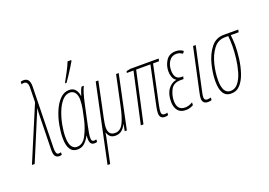

<svg xmlns="http://www.w3.org/2000/svg" viewBox="-184 -1166 2497 1781"><g transform="rotate(-20 1065.0 -275.0)"><path d="M219 10Q234 10 244 5V-19Q234 -15 220 -15Q192 -15 193 -78L206 -684Q207 -766 146 -766Q134 -766 128 -764Q122 -762 117 -761V-736Q127 -741 141 -741Q181 -741 180 -681L177 -537L-49 0H-22L149 -409Q157 -428 164.5 -446Q172 -464 178 -481Q176 -457 175.5 -439.5Q175 -422 174 -396L167 -72Q166 -25 180 -7.5Q194 10 219 10Z M399 10Q440 10 468.5 -15Q497 -40 520 -83H522Q516 -41 525.5 -15.5Q535 10 567 10Q586 10 593 3V-19Q579 -15 570 -15Q545 -15 545 -48Q545 -70 549.5 -97Q554 -124 563 -167L606 -367Q631 -483 655 -526H632Q614 -495 600 -446H598Q593 -486 572 -511Q551 -536 512 -536Q461 -536 422 -496.5Q383 -457 356.5 -395Q330 -333 317 -264Q304 -195 304 -137Q304 10 399 10ZM402 -15Q371 -15 351 -44Q331 -73 331 -139Q331 -191 343 -255Q355 -319 378 -377.5Q401 -436 434.5 -473.5Q468 -511 511 -511Q543 -511 561 -485Q579 -459 579 -417Q579 -375 569.5 -324.5Q560 -274 548 -224Q530 -148 495.5 -81.5Q461 -15 402 -15ZM500 -606H513Q525 -622 548.5 -657.5Q572 -693 594.5 -729Q617 -765 625 -780L627 -790H590Q576 -753 549 -701.5Q522 -650 502 -615Z M610 240H636L684 11Q687 -4 690 -19Q693 -34 695 -49H697Q703 -26 721 -8Q739 10 775 10Q842 10 877 -65H879L867 0H888L999 -526H973L912 -239Q889 -127 860 -71Q831 -15 779 -15Q713 -15 713 -91Q713 -110 717 -134Q721 -158 727 -187L798 -526H772Z M1264 3Q1283 3 1297 -3V-27Q1285 -22 1269 -22Q1239 -22 1239 -54Q1239 -77 1248 -119L1329 -501H1388L1393 -526H1114L1074 -518L1070 -501H1136L1026 0H1052L1162 -501H1303L1222 -119Q1218 -102 1215.5 -84Q1213 -66 1213 -52Q1213 3 1264 3Z M1468 10Q1492 10 1511.5 3.5Q1531 -3 1544 -11L1545 -38Q1507 -15 1470 -15Q1391 -15 1391 -109Q1391 -162 1417.5 -215Q1444 -268 1517 -268H1545L1551 -293H1533Q1464 -293 1464 -382Q1464 -438 1490.5 -474.5Q1517 -511 1562 -511Q1581 -511 1596 -504.5Q1611 -498 1621 -490L1637 -512Q1625 -522 1606.5 -529Q1588 -536 1565 -536Q1499 -536 1468 -488Q1437 -440 1437 -382Q1437 -353 1447 -325.5Q1457 -298 1479 -286L1478 -284Q1430 -276 1397 -231Q1364 -186 1364 -109Q1364 -56 1389.5 -23Q1415 10 1468 10Z M1688 10Q1707 10 1723 4L1724 -21Q1708 -15 1689 -15Q1659 -15 1659 -47Q1659 -65 1668 -104L1759 -526H1733L1642 -104Q1633 -65 1633 -45Q1633 10 1688 10Z M1916 10Q1971 10 2007 -30.5Q2043 -71 2064 -135Q2085 -199 2094 -270Q2103 -341 2103 -401Q2103 -426 2100.5 -453.5Q2098 -481 2096 -501H2174L2179 -526H2036Q1957 -526 1908.5 -464Q1860 -402 1837.5 -313.5Q1815 -225 1815 -146Q1815 10 1916 10ZM1919 -15Q1842 -15 1842 -147Q1842 -222 1862 -304Q1882 -386 1925.5 -443.5Q1969 -501 2038 -501H2071Q2076 -459 2076 -404Q2076 -347 2068 -280Q2060 -213 2042.5 -152.5Q2025 -92 1994.5 -53.5Q1964 -15 1919 -15Z"/></g></svg>

Font: Noto Sans Display Condensed Thin
Style: Italic
Weight: 250
Width: 3
Italic angle: -12°
Designer: Monotype Design Team
Foundry: Monotype Imaging Inc.
Version: Version 1.900